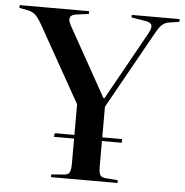

<svg xmlns="http://www.w3.org/2000/svg" viewBox="-64 -781 799 831"><g transform="rotate(5 335.5 -365.0)"><path d="M188 0V-12L242 -16Q261 -17 267 -28Q273 -39 273 -67V-175H185L188 -191H273V-324L87 -655Q71 -683 58 -695Q45 -707 24 -711L-12 -718V-730H290V-718L237 -711Q191 -706 217 -660L384 -361H389L554 -657Q567 -681 563.5 -693Q560 -705 536 -709L475 -719V-730H683V-718L637 -711Q620 -708 608 -697Q596 -686 579 -655L394 -324V-191H480V-175H394V-63Q394 -37 400.5 -27Q407 -17 426 -16L477 -12V0Z"/></g></svg>

Font: Literata 72pt Medium
Style: Regular
Weight: 500
Designer: Latin by Veronika Burian and Jose Scaglione. Greek by Irene Vlachou. Cyrillic by Vera Evstafieva.
Foundry: TypeTogether
Version: Version 3.002